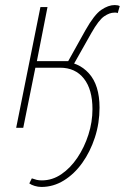

<svg xmlns="http://www.w3.org/2000/svg" viewBox="-20 -506 494 760"><path d="M144 234Q131 234 117.5 230Q104 226 96 220L106 200Q117 204 125.5 206Q134 208 146 208Q187 208 223 183.5Q259 159 286.5 118Q314 77 330 27Q346 -23 346 -74Q346 -152 312 -195Q278 -238 218 -238H120L72 0H44L140 -478H168L126 -264H250L318 -386Q353 -448 381 -467Q409 -486 434 -486Q446 -486 454 -482L446 -454Q442 -456 439 -456Q436 -456 432 -456Q414 -456 392.5 -441.5Q371 -427 342 -376L272 -252L225 -262Q290 -262 332 -215.5Q374 -169 374 -80Q374 -18 355.5 38.5Q337 95 305.5 139Q274 183 232.5 208.5Q191 234 144 234Z"/></svg>

Font: Source Sans 3 ExtraLight
Style: Italic
Weight: 250
Italic angle: -11°
Designer: Paul D. Hunt
Foundry: Adobe
Version: Version 3.046;hotconv 1.0.118;makeotfexe 2.5.65603